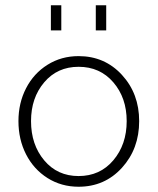

<svg xmlns="http://www.w3.org/2000/svg" viewBox="-20 -710 605 737"><path d="M175.3 -593.3V-689.9H215.3V-593.3ZM347.7 -593.3V-689.9H387.7V-593.3ZM281.7 6.8Q215.3 6.8 162.4 -26.6Q109.4 -60.1 80.1 -117.4Q50.8 -174.8 50.8 -245.1Q50.8 -314.5 80.1 -371.3Q109.4 -428.2 162.4 -461.4Q215.3 -494.6 281.7 -494.6Q381.8 -494.6 448 -422.6Q514.2 -350.6 514.2 -245.1Q514.2 -138.7 448 -65.9Q381.8 6.8 281.7 6.8ZM281.7 -34.2Q363.8 -34.2 415 -94.7Q466.3 -155.3 466.3 -245.1Q466.3 -334.5 415 -394Q363.8 -453.6 281.7 -453.6Q200.2 -453.6 149.7 -394Q99.1 -334.5 99.1 -245.1Q99.1 -154.8 149.7 -94.5Q200.2 -34.2 281.7 -34.2Z"/></svg>

Font: HK Grotesk Light Legacy
Style: Regular
Weight: 300
Designer: Alfredo Marco Pradil
Foundry: Hanken Design Co.
Version: Version 2.022;PS 002.022;hotconv 1.0.88;makeotf.lib2.5.64775